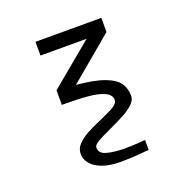

<svg xmlns="http://www.w3.org/2000/svg" viewBox="-114 -624 828 841"><g transform="rotate(-20 300.0 -204.0)"><path d="M138 -515H445V-449L240 -277Q324 -269.5 370.2 -252Q416.5 -234.5 433.8 -209.2Q451 -184 451 -149Q451 -129.5 431.8 -111.5Q412.5 -93.5 386 -79.2Q359.5 -65 316.5 -45Q272.5 -25 251.2 -12.5Q230 0 230 12Q230 39 261.8 48Q293.5 57 342 58Q376.5 58 411.5 55.5L442 53V100Q432.5 99.5 411.5 102Q361.5 107 309 107Q260.5 107 225.8 94.5Q191 82 173.5 60.8Q156 39.5 156 14Q156 -10.5 175 -30Q194 -49.5 220.5 -63.8Q247 -78 289 -96Q335 -116 356 -128.8Q377 -141.5 377 -157Q377 -181.5 348.8 -194.5Q320.5 -207.5 272.5 -211.8Q224.5 -216 152 -216V-284L353 -451H138Z"/></g></svg>

Font: JuliaMono Light
Style: Regular
Weight: 300
Monospace: yes
Designer: cormullion
Foundry: corm
Version: Version 0.054; ttfautohint (v1.8.4)